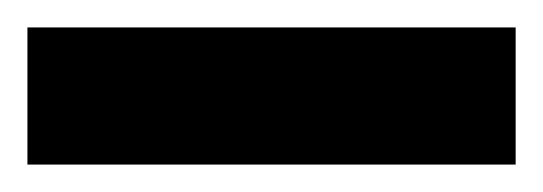

<svg xmlns="http://www.w3.org/2000/svg" viewBox="-20 -720 396 140"><path d="M0 -600V-700H356V-600Z"/></svg>

Font: Archivo SemiBold SemiExpanded Black
Style: Regular
Weight: 900
Width: 6
Version: Version 2.001